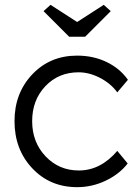

<svg xmlns="http://www.w3.org/2000/svg" viewBox="-20 -764 572 794"><path d="M299 10Q187 10 113.5 -68Q40 -146 40 -263Q40 -379 113.5 -456.5Q187 -534 299 -534Q366 -534 421 -507.5Q476 -481 509 -434L465 -382Q438 -419 393.5 -442Q349 -465 305 -465Q222 -465 167.5 -407.5Q113 -350 113 -263Q113 -176 168.5 -117.5Q224 -59 306 -59Q396 -59 465 -140L508 -88Q474 -44 417.5 -17Q361 10 299 10ZM160 -718 189 -744 299 -673 409 -744 438 -718 332 -612H266Z"/></svg>

Font: Easer Grotesk Light
Style: Regular
Weight: 300
Designer: Boardeaser, Bonnie Shaver-Troup, Thomas Jockin
Foundry: Lexend
Version: Version 1.008;Glyphs 3.1.2 (3151)